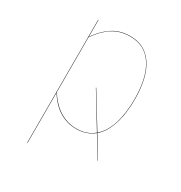

<svg xmlns="http://www.w3.org/2000/svg" viewBox="-169 -647 900 957"><g transform="rotate(30 281.0 -168.5)"><path d="M404 -26 476 92H474L402 -25Q360 9 302 9Q195 9 127 -98V190H125V-517H127V-421Q163 -472 205.5 -499.5Q248 -527 306 -527Q391 -527 436.5 -458.5Q482 -390 482 -264Q482 -181 462 -120Q442 -59 404 -26ZM401 -27 284 -219H286L403 -28Q441 -61 460.5 -121Q480 -181 480 -264Q480 -389 435.5 -457Q391 -525 306 -525Q249 -525 206.5 -498Q164 -471 127 -418V-101Q197 7 302 7Q361 7 401 -27Z"/></g></svg>

Font: FiraGO Two
Style: Regular
Weight: 100
Designer: bBox Type
Foundry: bBox Type GmbH
Version: Version 1.001